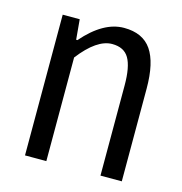

<svg xmlns="http://www.w3.org/2000/svg" viewBox="-88 -633 675 713"><g transform="rotate(15 250.0 -276.5)"><path d="M70.3 0V-541H135.7L142.6 -463.9H147.5Q224.6 -552.7 303.7 -552.7Q376 -552.7 409.2 -504.4Q442.4 -456.1 442.4 -356.4V0H360.4V-346.7Q360.4 -418 341.3 -450.7Q322.3 -483.4 276.4 -483.4Q217.8 -483.4 152.3 -398.4V0Z"/></g></svg>

Font: GenEi Gothic M SemiLight
Style: Regular
Weight: 350
Designer: o_tamon (Modified); [Source Han Sans]
Ryoko NISHIZUKA  (kana & ideographs); Paul D. Hunt (Latin, Greek & Cyrillic); Wenl
Version: Version 1.1a;Original Version 1.004